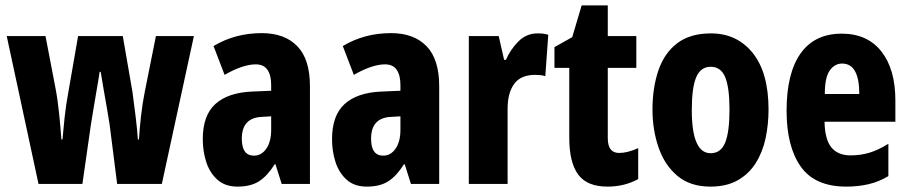

<svg xmlns="http://www.w3.org/2000/svg" viewBox="-20 -683 3373 713"><path d="M387 -221Q384 -242 377.5 -278.5Q371 -315 364.5 -353Q358 -391 354 -416H350Q346 -388 339 -349Q332 -310 326.5 -275Q321 -240 318 -223L286 0H123L5 -549H149L186 -356Q194 -315 199.5 -261.5Q205 -208 208 -165H212Q215 -201 220 -247.5Q225 -294 234 -342L270 -549H436L472 -341Q478 -298 484 -247.5Q490 -197 492 -165H496Q498 -201 503.5 -250.5Q509 -300 518 -344L559 -549H700L581 0H415Z M952 -560Q1037 -560 1084 -511.5Q1131 -463 1131 -363V0H1026L1003 -73H1000Q974 -31 943 -10.5Q912 10 862 10Q816 10 787.5 -15.5Q759 -41 746 -81Q733 -121 733 -166Q733 -254 779.5 -296.5Q826 -339 916 -343L987 -346V-368Q987 -404 973 -424Q959 -444 930 -444Q882 -444 814 -405L773 -512Q853 -560 952 -560ZM953 -249Q878 -246 878 -168Q878 -105 923 -105Q951 -105 969 -131Q987 -157 987 -201V-251Z M1432 -560Q1517 -560 1564 -511.5Q1611 -463 1611 -363V0H1506L1483 -73H1480Q1454 -31 1423 -10.5Q1392 10 1342 10Q1296 10 1267.5 -15.5Q1239 -41 1226 -81Q1213 -121 1213 -166Q1213 -254 1259.5 -296.5Q1306 -339 1396 -343L1467 -346V-368Q1467 -404 1453 -424Q1439 -444 1410 -444Q1362 -444 1294 -405L1253 -512Q1333 -560 1432 -560ZM1433 -249Q1358 -246 1358 -168Q1358 -105 1403 -105Q1431 -105 1449 -131Q1467 -157 1467 -201V-251Z M1976 -559Q1984 -559 1993 -558.5Q2002 -558 2016 -554L2005 -400Q1997 -403 1986.5 -404Q1976 -405 1967 -405Q1914 -405 1889.5 -371.5Q1865 -338 1865 -279V0H1721V-549H1832L1852 -461H1859Q1874 -497 1904 -528Q1934 -559 1976 -559Z M2279 -115Q2295 -115 2312.5 -119.5Q2330 -124 2350 -133V-18Q2299 10 2236 10Q2160 10 2127 -35Q2094 -80 2094 -171V-431H2039V-508L2105 -545L2140 -663H2237V-549H2343V-431H2237V-170Q2237 -115 2279 -115Z M2834 -276Q2834 -221 2823 -169.5Q2812 -118 2786.5 -77.5Q2761 -37 2719.5 -13.5Q2678 10 2618 10Q2543 10 2495.5 -30Q2448 -70 2425.5 -135.5Q2403 -201 2403 -276Q2403 -357 2425 -421.5Q2447 -486 2495 -522.5Q2543 -559 2620 -559Q2717 -559 2775.5 -486Q2834 -413 2834 -276ZM2549 -274Q2549 -114 2619 -114Q2657 -114 2673 -153.5Q2689 -193 2689 -276Q2689 -358 2673 -396.5Q2657 -435 2619 -435Q2582 -435 2565.5 -396.5Q2549 -358 2549 -274Z M3106 -558Q3201 -558 3253 -492Q3305 -426 3305 -310V-231H3042Q3043 -166 3067 -136Q3091 -106 3139 -106Q3176 -106 3209 -116Q3242 -126 3279 -149V-29Q3244 -8 3205.5 1Q3167 10 3123 10Q3006 10 2953.5 -64.5Q2901 -139 2901 -272Q2901 -411 2953 -484.5Q3005 -558 3106 -558ZM3107 -447Q3080 -447 3061.5 -421.5Q3043 -396 3043 -334H3171Q3171 -447 3107 -447Z"/></svg>

Font: Noto Sans Sinhala ExtraCondensed ExtraBold
Style: Regular
Weight: 800
Width: 2
Designer: Jelle Bosma - Monotype Design Team
Foundry: Monotype Imaging Inc.
Version: Version 2.006; ttfautohint (v1.8.4.7-5d5b)